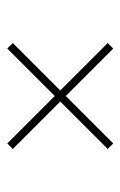

<svg xmlns="http://www.w3.org/2000/svg" viewBox="81 -487 338 540"><g transform="rotate(-90 250.0 -217.0)"><path d="M101 -83 234.5 -216.5 101 -350 116.5 -365.5 250 -232 383.5 -365.5 399 -350 265.5 -216.5 399 -83 383.5 -67.5 250 -201 116.5 -67.5Z"/></g></svg>

Font: Newsreader 16pt ExtraLight
Style: Regular
Weight: 275
Designer: Hugues Gentile
Foundry: Production Type
Version: Version 1.003; ttfautohint (v1.8.3)